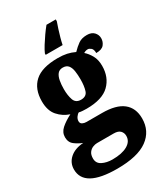

<svg xmlns="http://www.w3.org/2000/svg" viewBox="-253 -866 1037 1198"><g transform="rotate(-30 265.5 -266.5)"><path d="M224 233Q-13 233 -13 102Q-13 54 23 22.5Q59 -9 120 -13Q91 -24 65 -43.5Q39 -63 39 -100Q39 -135 67 -160Q95 -185 140 -208Q93 -223 59.5 -261Q26 -299 26 -366Q26 -455 79 -503Q132 -551 246 -551Q283 -551 311 -545Q339 -539 366 -526Q390 -551 414 -568Q438 -585 476 -585Q509 -585 526.5 -566.5Q544 -548 544 -523Q544 -498 528 -478Q512 -458 471 -458Q471 -485 458.5 -495Q446 -505 437 -505Q426 -505 418.5 -502Q411 -499 406 -496Q429 -476 446 -445.5Q463 -415 463 -371Q463 -289 411 -238Q359 -187 246 -187Q236 -187 218 -188Q200 -189 192 -192Q182 -188 172 -174Q162 -160 162 -145Q162 -129 174.5 -122.5Q187 -116 203 -116H315Q416 -116 465.5 -76.5Q515 -37 515 38Q515 129 443.5 181Q372 233 224 233ZM244 -253Q283 -253 293.5 -285Q304 -317 304 -365Q304 -397 300 -424.5Q296 -452 283 -468Q270 -484 244 -484Q219 -484 206 -467.5Q193 -451 188 -423.5Q183 -396 183 -364Q183 -318 194.5 -285.5Q206 -253 244 -253ZM227 168Q296 168 335.5 145.5Q375 123 375 83Q375 61 360.5 46Q346 31 314 31H194Q180 31 163.5 37.5Q147 44 135.5 59.5Q124 75 124 102Q124 137 155 152.5Q186 168 227 168ZM192 -616Q201 -637 217.5 -663.5Q234 -690 253 -717Q272 -744 290 -766H357V-753Q350 -734 341.5 -707.5Q333 -681 325.5 -654Q318 -627 314 -606H192Z"/></g></svg>

Font: Noto Serif Lao SemiCondensed Black
Style: Regular
Weight: 900
Width: 4
Designer: Monotype Design Team
Foundry: Monotype Imaging Inc.
Version: Version 2.003; ttfautohint (v1.8.4.7-5d5b)